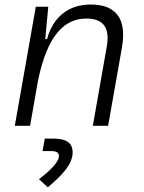

<svg xmlns="http://www.w3.org/2000/svg" viewBox="-20 -547 626 835"><path d="M44.4 0H110.8L144.5 -191.9C185.1 -396.5 262.2 -466.3 355 -466.3C431.2 -466.3 458.5 -425.3 444.3 -344.2L383.8 0H450.2L510.3 -340.3C531.7 -463.4 486.8 -527.3 374.5 -527.3C277.8 -527.3 210.4 -472.7 184.6 -377H176.8L189.9 -517.6H135.7ZM188 267.6C246.1 218.3 295.9 169.4 295.9 115.7C295.9 74.7 268.6 55.7 211.4 55.7H174.8L165 109.9H200.2C224.6 109.9 236.3 116.2 236.3 130.9C236.3 158.7 196.8 195.8 149.4 232.4Z"/></svg>

Font: Cascadia Mono PL Light
Style: Italic
Weight: 300
Italic angle: -10°
Monospace: yes
Designer: Aaron Bell
Foundry: Saja Typeworks
Version: Version 2404.023